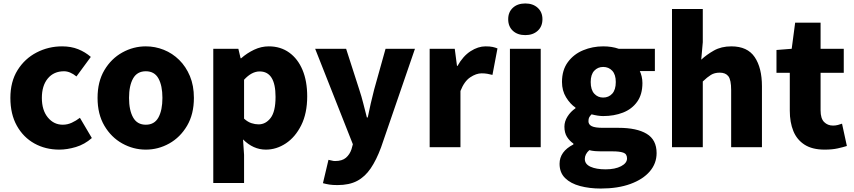

<svg xmlns="http://www.w3.org/2000/svg" viewBox="-20 -851 4936 1110"><path d="M323 14Q243 14 179 -21.5Q115 -57 77.5 -124Q40 -191 40 -285Q40 -379 81.5 -445.5Q123 -512 191.5 -547.5Q260 -583 339 -583Q391 -583 432 -566.5Q473 -550 505 -522L422 -409Q385 -439 350 -439Q291 -439 256.5 -397.5Q222 -356 222 -285Q222 -214 256.5 -172Q291 -130 343 -130Q370 -130 395 -141.5Q420 -153 442 -170L511 -53Q469 -16 418.5 -1Q368 14 323 14Z M823 14Q751 14 687 -21.5Q623 -57 583.5 -124Q544 -191 544 -285Q544 -379 583.5 -445.5Q623 -512 687 -547.5Q751 -583 823 -583Q877 -583 927 -563Q977 -543 1016 -504.5Q1055 -466 1078 -411Q1101 -356 1101 -285Q1101 -191 1061.5 -124Q1022 -57 958.5 -21.5Q895 14 823 14ZM823 -130Q873 -130 896 -172Q919 -214 919 -285Q919 -356 896 -397.5Q873 -439 823 -439Q773 -439 749.5 -397.5Q726 -356 726 -285Q726 -214 749.5 -172Q773 -130 823 -130Z M1213 207V-569H1358L1371 -514H1374Q1408 -544 1449 -563.5Q1490 -583 1534 -583Q1602 -583 1652 -547Q1702 -511 1729 -446.5Q1756 -382 1756 -294Q1756 -196 1721.5 -127Q1687 -58 1632.5 -22Q1578 14 1517 14Q1444 14 1385 -45L1391 44V207ZM1475 -132Q1516 -132 1544.5 -169Q1573 -206 1573 -291Q1573 -438 1481 -438Q1435 -438 1391 -390V-165Q1412 -146 1433.5 -139Q1455 -132 1475 -132Z M1931 219Q1903 219 1884 216Q1865 213 1847 208L1879 73Q1887 74 1897 77Q1907 80 1917 80Q1958 80 1980 61Q2002 42 2012 12L2020 -17L1802 -569H1981L2057 -333Q2070 -294 2080 -254Q2090 -214 2101 -172H2106Q2114 -213 2123.5 -253Q2133 -293 2143 -333L2209 -569H2379L2183 1Q2156 74 2123 122.5Q2090 171 2044.5 195Q1999 219 1931 219Z M2464 0V-569H2609L2622 -470H2625Q2657 -527 2700.5 -555Q2744 -583 2787 -583Q2813 -583 2828.5 -579.5Q2844 -576 2856 -571L2827 -418Q2811 -422 2797 -424.5Q2783 -427 2764 -427Q2733 -427 2698.5 -404Q2664 -381 2642 -325V0Z M2928 0V-569H3106V0ZM3017 -648Q2972 -648 2945 -673Q2918 -698 2918 -740Q2918 -781 2945 -806Q2972 -831 3017 -831Q3061 -831 3088.5 -806Q3116 -781 3116 -740Q3116 -698 3088.5 -673Q3061 -648 3017 -648Z M3453 239Q3388 239 3333.5 224.5Q3279 210 3247 178.5Q3215 147 3215 96Q3215 25 3295 -16V-21Q3273 -36 3258 -59.5Q3243 -83 3243 -119Q3243 -149 3261 -177.5Q3279 -206 3307 -225V-229Q3276 -250 3252.5 -288.5Q3229 -327 3229 -377Q3229 -446 3263 -492Q3297 -538 3351.5 -560.5Q3406 -583 3467 -583Q3517 -583 3557 -569H3766V-440H3679Q3685 -428 3689.5 -409.5Q3694 -391 3694 -371Q3694 -305 3663.5 -262.5Q3633 -220 3581.5 -200Q3530 -180 3467 -180Q3453 -180 3436 -182.5Q3419 -185 3400 -190Q3391 -181 3386.5 -173Q3382 -165 3382 -150Q3382 -131 3401 -121.5Q3420 -112 3466 -112H3556Q3661 -112 3718.5 -77.5Q3776 -43 3776 34Q3776 94 3736.5 140Q3697 186 3624.5 212.5Q3552 239 3453 239ZM3467 -287Q3499 -287 3519.5 -309.5Q3540 -332 3540 -377Q3540 -420 3519.5 -442Q3499 -464 3467 -464Q3436 -464 3415.5 -442Q3395 -420 3395 -377Q3395 -332 3415.5 -309.5Q3436 -287 3467 -287ZM3481 128Q3536 128 3570.5 110Q3605 92 3605 65Q3605 39 3583.5 31.5Q3562 24 3522 24H3468Q3437 24 3419 22.5Q3401 21 3387 17Q3361 40 3361 68Q3361 98 3394 113Q3427 128 3481 128Z M3865 0V-799H4043V-607L4034 -506Q4065 -535 4107.5 -559Q4150 -583 4208 -583Q4301 -583 4343 -521Q4385 -459 4385 -352V0H4207V-330Q4207 -389 4191 -410Q4175 -431 4141 -431Q4111 -431 4090 -418Q4069 -405 4043 -380V0Z M4747 14Q4676 14 4631.5 -14.5Q4587 -43 4566.5 -93.5Q4546 -144 4546 -211V-430H4469V-562L4557 -569L4577 -720H4724V-569H4858V-430H4724V-213Q4724 -166 4744.5 -145.5Q4765 -125 4796 -125Q4810 -125 4824 -128.5Q4838 -132 4848 -136L4876 -7Q4854 0 4822.5 7Q4791 14 4747 14Z"/></svg>

Font: Source Han Sans CN Heavy
Style: Regular
Weight: 900
Designer: Ryoko NISHIZUKA 西塚涼子 (kana, bopomofo & ideographs); Paul D. Hunt (Latin, Greek & Cyrillic); Sandoll Communications 산돌커뮤니
Foundry: Adobe
Version: Version 2.000;hotconv 1.0.107;makeotfexe 2.5.65593